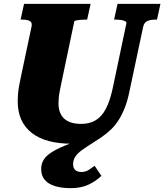

<svg xmlns="http://www.w3.org/2000/svg" viewBox="-20 -730 854 998"><path d="M475 -29 456 3Q440 7 423.5 10.5Q407 14 389.5 15.5Q372 17 352 17Q287 17 235 3.5Q183 -10 146.5 -38Q110 -66 91 -107Q72 -148 72 -205Q72 -222 73.5 -240.5Q75 -259 79 -282.5Q83 -306 90 -337L144 -592Q147 -607 141.5 -614.5Q136 -622 124.5 -625Q113 -628 97 -628H87L105 -710H451L433 -628H422Q411 -628 398 -627Q385 -626 376 -624Q367 -622 366 -618L301 -308Q295 -280 291 -259Q287 -238 285.5 -222.5Q284 -207 284 -193Q284 -167 291.5 -147Q299 -127 313.5 -113.5Q328 -100 350 -93Q372 -86 402 -86Q446 -86 477.5 -105Q509 -124 530.5 -165Q552 -206 566 -272L637 -609Q639 -615 631 -619.5Q623 -624 610 -626Q597 -628 584 -628H573L591 -710H814L796 -628H786Q762 -628 745.5 -620.5Q729 -613 724 -590L652 -251Q643 -207 629 -171Q615 -135 597 -106.5Q579 -78 557 -57Q533 -34 505.5 -15.5Q478 3 452.5 19Q427 35 405.5 50.5Q384 66 372 83.5Q360 101 360 123Q360 144 371.5 154Q383 164 403 164Q425 164 442.5 152.5Q460 141 472 132L507 184Q478 212 439.5 230Q401 248 347 248Q299 248 264.5 237Q230 226 212 204Q194 182 194 149Q194 121 207.5 99.5Q221 78 253 58.5Q285 39 339.5 18Q394 -3 475 -29Z"/></svg>

Font: Roboto Serif 20pt ExtraBold
Style: Italic
Weight: 800
Italic angle: -10°
Version: Version 1.007